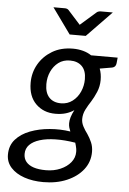

<svg xmlns="http://www.w3.org/2000/svg" viewBox="-60 -761 663 986"><g transform="rotate(5 271.5 -267.5)"><path d="M201 182Q146 182 102.5 167Q59 152 33.5 124Q8 96 8 57Q8 10 36 -21.5Q64 -53 110 -70.5Q156 -88 210.5 -92.5Q265 -97 317 -89Q313 -98 310 -108.5Q307 -119 307 -131Q307 -146 312 -162.5Q317 -179 328 -200Q309 -187 285.5 -180Q262 -173 232 -173Q171 -173 131.5 -212Q92 -251 92 -321Q92 -373 117 -416.5Q142 -460 187 -487Q232 -514 294 -514Q321 -514 345.5 -507.5Q370 -501 389 -488H526L523 -459Q521 -439 503 -435L439 -424Q444 -411 446.5 -396.5Q449 -382 449 -366Q449 -333 436.5 -303.5Q424 -274 410 -252Q396 -231 384 -207.5Q372 -184 372 -158Q372 -139 382 -120Q392 -101 405 -84Q418 -65 427.5 -43Q437 -21 437 6Q437 57 406.5 96.5Q376 136 322.5 159Q269 182 201 182ZM209 120Q250 120 283.5 105.5Q317 91 336.5 67Q356 43 356 13Q356 3 354.5 -5Q353 -13 351 -20.5Q349 -28 347 -34Q291 -43 244.5 -42Q198 -41 164 -30.5Q130 -20 111.5 -1Q93 18 93 46Q93 70 106.5 86.5Q120 103 145.5 111.5Q171 120 209 120ZM256 -229Q290 -229 315.5 -248.5Q341 -268 354.5 -298.5Q368 -329 368 -363Q368 -407 345.5 -429.5Q323 -452 284 -452Q249 -452 224.5 -433.5Q200 -415 186.5 -385.5Q173 -356 173 -321Q173 -276 195 -252.5Q217 -229 256 -229ZM481 -717 353 -585H270L175 -717H234Q246 -717 253 -710L317 -639L398 -710Q401 -713 407 -715Q413 -717 419 -717Z"/></g></svg>

Font: Aleo
Style: Italic
Weight: 400
Italic angle: -7°
Designer: Alessio Laiso
Foundry: Alessio Laiso
Version: Version 2.001;gftools[0.9.29]